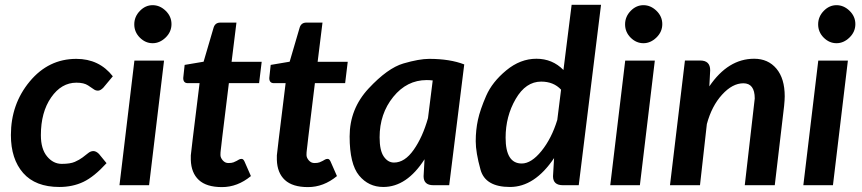

<svg xmlns="http://www.w3.org/2000/svg" viewBox="-20 -763 3550 791"><path d="M24.9 -206.5Q24.9 -334 102.3 -427.2Q179.7 -520.5 294.4 -520.5Q388.7 -520.5 444.8 -448.7L405.3 -401.4Q393.6 -389.6 383.8 -389.6Q374 -389.6 366.9 -394.8Q359.9 -399.9 342.8 -411.1Q325.7 -422.4 294.9 -422.4Q232.9 -422.4 190.7 -361.6Q148.4 -300.8 148.4 -206.1Q148.4 -149.4 173.8 -118.7Q199.2 -87.9 234.4 -87.9Q269.5 -87.9 288.3 -96.2Q307.1 -104.5 320.1 -114.3Q333 -124 343.3 -132.3Q353.5 -140.6 364.7 -140.6Q376 -140.6 387.7 -128.9L418.9 -90.8Q367.7 -34.7 323.5 -13.7Q279.3 7.3 224.6 7.3Q126 7.3 75.4 -50.3Q24.9 -107.9 24.9 -206.5Z M608.9 -585Q579.1 -585 556.2 -607.9Q533.2 -630.9 533.2 -662.6Q533.2 -694.3 556.2 -718Q579.1 -741.7 608.9 -741.7Q638.7 -741.7 662.6 -718.5Q686.5 -695.3 686.5 -663.6Q686.5 -631.8 662.4 -608.4Q638.2 -585 608.9 -585ZM655.8 -513.2 594.2 0H472.2L533.7 -513.2Z M766.1 -123Q766.1 -126.5 773.9 -190.4L802.2 -420.4H753.9Q734.9 -420.4 734.9 -441.4Q734.9 -441.9 735.1 -443.4Q735.4 -444.8 735.8 -450.2Q736.3 -455.6 737.5 -466.1Q738.8 -476.6 740.7 -495.6L818.8 -508.8L859.9 -648.9Q866.2 -669.9 887.7 -669.9H954.1L934.1 -508.3H1058.1L1047.4 -420.4H922.9L895.5 -196.8Q893.1 -176.3 891.8 -164.3Q890.6 -152.3 889.4 -144Q888.2 -135.7 888.2 -124.5Q888.2 -113.3 897.7 -102.3Q907.2 -91.3 920.9 -91.3Q934.6 -91.3 941.9 -94.2Q949.2 -97.2 954.8 -100.1Q960.4 -103 964.6 -105.7Q968.8 -108.4 975.6 -108.4Q982.4 -108.4 987.3 -97.7L1013.7 -37.6Q958.5 7.8 894.5 7.8Q830.6 7.8 799.1 -21.5Q767.6 -50.8 766.1 -104.5Z M1120.6 -123Q1120.6 -126.5 1128.4 -190.4L1156.7 -420.4H1108.4Q1089.4 -420.4 1089.4 -441.4Q1089.4 -441.9 1089.6 -443.4Q1089.8 -444.8 1090.3 -450.2Q1090.8 -455.6 1092 -466.1Q1093.3 -476.6 1095.2 -495.6L1173.3 -508.8L1214.4 -648.9Q1220.7 -669.9 1242.2 -669.9H1308.6L1288.6 -508.3H1412.6L1401.9 -420.4H1277.3L1250 -196.8Q1247.6 -176.3 1246.3 -164.3Q1245.1 -152.3 1243.9 -144Q1242.7 -135.7 1242.7 -124.5Q1242.7 -113.3 1252.2 -102.3Q1261.7 -91.3 1275.4 -91.3Q1289.1 -91.3 1296.4 -94.2Q1303.7 -97.2 1309.3 -100.1Q1314.9 -103 1319.1 -105.7Q1323.2 -108.4 1330.1 -108.4Q1336.9 -108.4 1341.8 -97.7L1368.2 -37.6Q1313 7.8 1249 7.8Q1185.1 7.8 1153.6 -21.5Q1122.1 -50.8 1120.6 -104.5Z M1603 -93.3Q1647.5 -93.3 1684.3 -145.8Q1721.2 -198.2 1743.2 -276.4L1762.7 -431.6Q1749 -433.1 1737.8 -433.1Q1656.2 -433.1 1600.1 -363.8Q1543.9 -294.4 1543.9 -197.3Q1543.9 -143.1 1561 -118.2Q1578.1 -93.3 1603 -93.3ZM1748 -520.5Q1833.5 -520.5 1892.6 -497.6L1830.6 0H1765.1Q1725.1 0 1725.1 -37.1L1729 -106.9Q1655.8 7.3 1559.1 7.3Q1498.5 7.3 1459.5 -39.8Q1420.4 -86.9 1420.4 -200.7Q1420.4 -314.5 1498.5 -398.4Q1576.7 -482.4 1641.8 -501.5Q1707 -520.5 1748 -520.5Z M2063 -195.8Q2063 -89.4 2129.4 -89.4Q2168.9 -89.4 2210.7 -140.9Q2252.4 -192.4 2275.9 -269L2291.5 -393.6Q2260.7 -426.8 2209.5 -426.8Q2146 -426.8 2104.5 -355.2Q2063 -283.7 2063 -195.8ZM2298.8 0Q2258.3 0 2258.3 -37.1L2262.7 -111.8Q2182.6 7.3 2081.1 7.3Q1979.5 7.3 1959.7 -63.7Q1939.9 -134.8 1939.9 -181.2Q1939.9 -227.5 1949 -269.3Q1958 -311 1982.9 -368.2Q2007.8 -425.3 2065.7 -473.1Q2123.5 -521 2189.9 -521Q2255.9 -521 2301.3 -474.6L2335 -743.2H2456.1L2364.3 0Z M2630.9 -585Q2601.1 -585 2578.1 -607.9Q2555.2 -630.9 2555.2 -662.6Q2555.2 -694.3 2578.1 -718Q2601.1 -741.7 2630.9 -741.7Q2660.6 -741.7 2684.6 -718.5Q2708.5 -695.3 2708.5 -663.6Q2708.5 -631.8 2684.3 -608.4Q2660.2 -585 2630.9 -585ZM2677.7 -513.2 2616.2 0H2494.1L2555.7 -513.2Z M3089.4 -357.4Q3089.4 -419.9 3042.5 -419.9Q2997.6 -419.9 2954.8 -373Q2912.1 -326.2 2892.1 -252L2863.8 0H2740.2L2801.8 -513.7H2864.7Q2905.8 -513.7 2905.8 -473.6L2902.3 -407.2Q2979.5 -521 3086.9 -521Q3144.5 -521 3178.7 -480.2Q3212.9 -439.5 3212.9 -366.2Q3212.9 -352.5 3210.4 -326.7L3171.9 0H3048.3Q3089.4 -355 3089.4 -357.4Z M3426.3 -585Q3396.5 -585 3373.5 -607.9Q3350.6 -630.9 3350.6 -662.6Q3350.6 -694.3 3373.5 -718Q3396.5 -741.7 3426.3 -741.7Q3456.1 -741.7 3480 -718.5Q3503.9 -695.3 3503.9 -663.6Q3503.9 -631.8 3479.7 -608.4Q3455.6 -585 3426.3 -585ZM3473.1 -513.2 3411.6 0H3289.6L3351.1 -513.2Z"/></svg>

Font: Lato-BoldItalic
Style: Bold Italic
Weight: 700
Italic angle: -7°
Designer: Lukasz Dziedzic
Foundry: tyPoland Lukasz Dziedzic
Version: Version 1.104; Western+Polish opensource